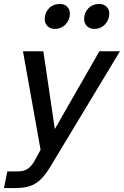

<svg xmlns="http://www.w3.org/2000/svg" viewBox="-40 -756 626 970"><path d="M-20 194 -3 110H51Q81 110 101.5 96Q122 82 141 45L165 1L76 -497H179L237 -104L462 -497H566L215 85Q191 125 167 149Q143 173 113 183.5Q83 194 38 194ZM237 -610Q214 -610 200 -624Q186 -638 186 -660Q186 -692 207.5 -714Q229 -736 263 -736Q286 -736 299.5 -722Q313 -708 313 -687Q313 -656 291.5 -633Q270 -610 237 -610ZM436 -610Q414 -610 399.5 -624Q385 -638 385 -660Q385 -692 406.5 -714Q428 -736 462 -736Q485 -736 498.5 -722Q512 -708 512 -687Q512 -656 490.5 -633Q469 -610 436 -610Z"/></svg>

Font: Wix Madefor Text Medium
Style: Italic
Weight: 500
Italic angle: -12°
Designer: Dalton Maag Ltd
Foundry: Dalton Maag Ltd
Version: Version 3.100